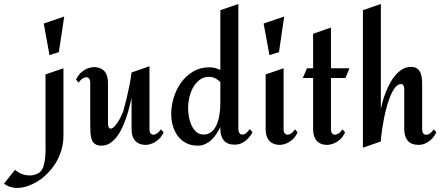

<svg xmlns="http://www.w3.org/2000/svg" viewBox="-166 -720 2212 962"><path d="M155.8 -637.2 128.9 -459 82 -443.8 53.2 -602.1ZM151.9 -40Q151.9 -5.9 143.8 24.4Q135.7 54.7 121.8 81.1Q107.9 107.4 88.9 130.1Q69.8 152.8 47.9 170.9Q16.1 195.3 -17.6 208.5Q-31.7 214.4 -47.9 218Q-64 221.7 -80.3 221.7Q-96.7 221.7 -113.5 216.8Q-130.4 211.9 -146 200.2L-90.8 130.9Q-65.4 151.4 -43.2 156Q-21 160.6 -4.4 158.2Q15.1 155.3 30.8 145Q44.4 134.8 51.3 114.5Q58.1 94.2 60.3 69.3Q62.5 44.4 62.3 17.8Q62 -8.8 62 -32.2V-347.2L151.9 -377.9Z M653.8 -57.1Q642.6 -33.2 627.4 -20.5Q612.3 -7.8 598.6 -2Q582.5 4.9 565.9 5.9Q543.9 5.9 530 -1Q516.1 -7.8 507.8 -19Q499.5 -30.3 496.3 -44.4Q493.2 -58.6 493.2 -73.2V-229Q489.3 -211.4 483.2 -187Q477.1 -162.6 468.3 -136Q459.5 -109.4 447.8 -83.3Q436 -57.1 420.7 -36.6Q405.3 -16.1 386 -3.2Q366.7 9.8 342.8 9.8Q322.8 9.8 311.3 2.2Q299.8 -5.4 294.2 -19.3Q288.6 -33.2 287.4 -52.5Q286.1 -71.8 286.1 -95.2V-307.1Q286.1 -318.8 280.8 -325.7Q275.4 -332.5 266.8 -332.8Q258.3 -333 248 -326.7Q237.8 -320.3 228 -306.2L214.8 -320.8Q226.1 -344.2 240.7 -357.2Q255.4 -370.1 269.5 -376Q285.6 -382.8 302.7 -383.8Q324.7 -383.8 338.6 -377Q352.5 -370.1 360.6 -359.1Q368.7 -348.1 371.8 -334Q375 -319.8 375 -305.2V-103Q375 -84 381.8 -78.1Q388.7 -72.3 399.7 -79.8Q410.6 -87.4 424.1 -107.7Q437.5 -127.9 451.2 -161.1Q460 -192.9 468.3 -226.6Q475.1 -255.4 482.2 -290Q489.3 -324.7 493.2 -356.9L583 -388.2V-70.8Q583 -59.1 588.4 -52.2Q593.8 -45.4 602.1 -45.2Q610.4 -44.9 620.4 -51.3Q630.4 -57.6 640.1 -71.8Z M1099.1 -58.1Q1093.3 -45.4 1084 -34.2Q1074.7 -22.9 1063.5 -14.2Q1052.2 -5.4 1038.8 -0.2Q1025.4 4.9 1011.2 4.9Q972.7 4.9 955.3 -16.4Q938 -37.6 938 -74.2V-83Q929.7 -66.4 918.9 -49.8Q908.2 -33.2 894.3 -20Q880.4 -6.8 863 1.5Q845.7 9.8 824.2 9.8Q791.5 9.8 766.8 -3.2Q742.2 -16.1 725.6 -37.8Q709 -59.6 700.4 -88.4Q691.9 -117.2 691.9 -148.9Q691.9 -189.9 704.6 -231.4Q717.3 -272.9 741.7 -306.6Q766.1 -340.3 801.8 -361.6Q837.4 -382.8 883.3 -382.8Q911.6 -382.8 938 -369.1V-668.9L1028.3 -700.2V-71.8Q1028.3 -62 1033 -54Q1037.6 -45.9 1048.3 -45.9Q1059.6 -45.9 1069.3 -54.9Q1079.1 -64 1085 -73.2ZM938 -205.1V-309.1Q926.8 -320.3 912.8 -327.6Q898.9 -335 882.3 -335Q853.5 -335 833.5 -319.3Q813.5 -303.7 800.8 -280.3Q788.1 -256.8 782.2 -229.7Q776.4 -202.6 776.4 -179.2Q776.4 -160.6 780 -137.5Q783.7 -114.3 792.7 -94Q801.8 -73.7 816.7 -59.8Q831.5 -45.9 854 -45.9Q872.1 -45.9 885.5 -54Q898.9 -62 908.2 -75Q917.5 -87.9 923.3 -104.7Q929.2 -121.6 932.4 -139.2Q935.5 -156.7 936.8 -174.1Q938 -191.4 938 -205.1Z M1257.8 -637.2 1231.9 -459 1184.1 -443.8 1154.8 -602.1ZM1325.2 -57.1Q1314 -33.2 1299.1 -20.5Q1284.2 -7.8 1270.5 -2Q1254.4 4.9 1237.8 5.9Q1216.3 5.9 1202.1 -1Q1188 -7.8 1179.7 -19Q1171.4 -30.3 1168.2 -44.4Q1165 -58.6 1165 -73.2V-347.2L1254.9 -377.9V-70.8Q1254.9 -59.1 1260.3 -52.2Q1265.6 -45.4 1274.2 -45.2Q1282.7 -44.9 1292.7 -51.3Q1302.7 -57.6 1312 -71.8Z M1563 -57.1Q1551.8 -33.2 1537.1 -20.5Q1522.5 -7.8 1508.3 -2Q1492.2 4.9 1475.1 5.9Q1453.1 5.9 1439.2 -1Q1425.3 -7.8 1417.2 -19Q1409.2 -30.3 1406 -44.4Q1402.8 -58.6 1402.8 -73.2V-329.1H1351.1L1372.1 -377.9H1402.8V-550.8L1492.2 -582V-377.9H1585L1564.9 -329.1H1492.2V-70.8Q1492.2 -59.1 1497.6 -52.2Q1502.9 -45.4 1511.2 -45.2Q1519.5 -44.9 1529.8 -51.3Q1540 -57.6 1549.8 -71.8Z M2020 -57.1Q2014.6 -44.4 2005.6 -33.2Q1996.6 -22 1985.1 -13.2Q1973.6 -4.4 1960.2 0.7Q1946.8 5.9 1932.1 5.9Q1894 5.9 1876.7 -15.4Q1859.4 -36.6 1859.4 -73.2V-272Q1859.4 -275.9 1858.9 -280.5Q1858.4 -285.2 1856.7 -289.3Q1855 -293.5 1852.1 -296.1Q1849.1 -298.8 1844.2 -298.8Q1831.5 -298.8 1820.3 -288.3Q1809.1 -277.8 1799.8 -260Q1790.5 -242.2 1782.5 -219.2Q1774.4 -196.3 1768.1 -171.4Q1761.7 -146.5 1757.1 -121.6Q1752.4 -96.7 1749 -74.7Q1745.6 -52.7 1743.9 -36.1Q1742.2 -19.5 1742.2 -11.2L1652.3 20V-668.9L1742.2 -700.2V-171.9Q1745.1 -189.5 1751.5 -212.2Q1757.8 -234.9 1767.1 -258.3Q1776.4 -281.7 1788.8 -304.7Q1801.3 -327.6 1816.9 -345.2Q1832.5 -362.8 1851.3 -373.8Q1870.1 -384.8 1892.1 -384.8Q1914.6 -384.8 1926.3 -374.8Q1938 -364.7 1943.1 -349.4Q1948.2 -334 1948.7 -315.4Q1949.2 -296.9 1949.2 -279.8V-70.8Q1949.2 -61 1953.9 -53Q1958.5 -44.9 1969.2 -44.9Q1981.4 -44.9 1991.2 -54Q2001 -63 2007.3 -71.8Z"/></svg>

Font: Redressed
Style: Regular
Weight: 400
Designer: Astigmatic (AOETI)
Foundry: Astigmatic (AOETI)
Version: Version 1.001